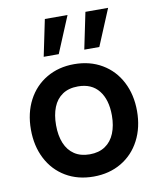

<svg xmlns="http://www.w3.org/2000/svg" viewBox="-89 -873 797 959"><g transform="rotate(-10 309.0 -393.0)"><path d="M308.7 15Q228.5 15 167.6 -21.2Q106.7 -57.4 73.3 -122.2Q40 -186.9 40 -270.2Q40 -353.9 73.8 -418.6Q107.7 -483.2 168.8 -519.1Q230 -555 308.7 -555Q388.9 -555 450 -518.8Q511.2 -482.7 544.7 -417.8Q578.2 -353 578.2 -270.2Q578.2 -186.7 544.4 -122Q510.7 -57.2 449.5 -21.1Q388.3 15 308.7 15ZM308.7 -97.8Q355.2 -97.8 387.1 -119.3Q419 -140.8 434.8 -179.8Q450.7 -218.8 450.7 -270.2Q450.7 -350.2 414.2 -396.2Q377.7 -442.2 308.7 -442.2Q261.2 -442.2 229.8 -420.8Q198.2 -399.5 182.9 -360.9Q167.5 -322.2 167.5 -270.2Q167.5 -217 183.6 -178.2Q199.8 -139.5 231.2 -118.7Q262.8 -97.8 308.7 -97.8ZM410.3 -802.5 371.9 -617.5H448.2L525.4 -802.5ZM204.5 -802.5 166.1 -617.5H242.4L319.6 -802.5Z"/></g></svg>

Font: Hauora
Style: Regular
Weight: 400
Designer: Wayne Shih
Foundry: WCYS
Version: Version 1.001